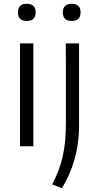

<svg xmlns="http://www.w3.org/2000/svg" viewBox="-20 -768 518 1008"><path d="M120 -658Q74 -658 74 -703Q74 -748 120 -748Q167 -748 167 -703Q167 -658 120 -658ZM85 -540H155V0H85ZM356 -658Q310 -658 310 -703Q310 -748 356 -748Q403 -748 403 -703Q403 -658 356 -658ZM254 200Q273 164 286.5 128.5Q300 93 309 54Q318 15 322 -29Q326 -73 326 -125Q326 -128 326 -157.5Q326 -187 326 -230Q326 -273 326 -323.5Q326 -374 326 -419Q326 -464 325.5 -497.5Q325 -531 325 -540H395V-89Q390 81 305 220Z"/></svg>

Font: Encode Sans Wide
Style: Light
Weight: 300
Designer: Pablo Impallari, Andres Torresi
Foundry: Pablo Impallari, Andres Torresi
Version: Version 1.000; ttfautohint (v1.00) -l 8 -r 50 -G 200 -x 14 -